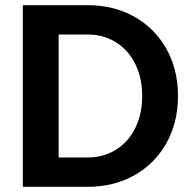

<svg xmlns="http://www.w3.org/2000/svg" viewBox="-20 -720 750 740"><path d="M68 -700H318Q419 -700 498 -655.5Q577 -611 621.5 -531.5Q666 -452 666 -350Q666 -248 621.5 -168.5Q577 -89 498 -44.5Q419 0 318 0H68ZM528 -350Q528 -419 501.5 -473Q475 -527 427 -557Q379 -587 318 -587H206V-113H318Q379 -113 427 -143Q475 -173 501.5 -227Q528 -281 528 -350Z"/></svg>

Font: Uncut Sans Variable
Style: Regular
Weight: 400
Designer: Kasper Nordkvist
Foundry: UNCUT.wtf
Version: Version 1.303;Glyphs 3.1.2 (3151)